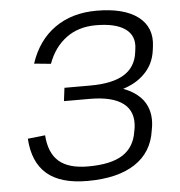

<svg xmlns="http://www.w3.org/2000/svg" viewBox="-52 -756 761 812"><g transform="rotate(-5 329.0 -350.0)"><path d="M287 7Q173 7 115 -43Q57 -93 51 -193L125 -201Q130 -126 171 -90Q212 -54 295 -54Q392 -54 442 -86Q492 -118 502 -184L505 -200Q514 -268 468.5 -303Q423 -338 326 -338H217L224 -394H334Q428 -394 477.5 -424.5Q527 -455 535 -517L537 -532Q545 -587 504 -616.5Q463 -646 379 -646Q305 -646 253 -607.5Q201 -569 176 -500L105 -507Q137 -604 210 -655.5Q283 -707 387 -707Q504 -707 563.5 -661.5Q623 -616 612 -535L610 -520Q602 -458 559 -418Q525 -385 471 -368Q525 -348 554 -311Q588 -265 579 -199L576 -182Q563 -90 489 -41.5Q415 7 287 7Z"/></g></svg>

Font: Pathway Extreme 8pt Thin 12pt Light
Style: Italic
Weight: 300
Italic angle: -8°
Version: Version 1.001;gftools[0.9.26]